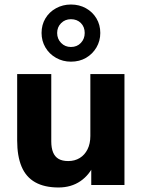

<svg xmlns="http://www.w3.org/2000/svg" viewBox="-20 -819 630 850"><path d="M239 11Q177 11 136 -12Q95 -35 75.5 -81.5Q56 -128 56 -197V-491H207V-193Q207 -164 215 -144.5Q223 -125 239.5 -115.5Q256 -106 282 -106Q311 -106 333 -119.5Q355 -133 367.5 -158Q380 -183 380 -217V-491H531V0H384V-96H399Q377 -45 336 -17Q295 11 239 11ZM294 -546Q258 -546 228 -563Q198 -580 181 -609Q164 -638 164 -673Q164 -709 181 -737.5Q198 -766 228 -782.5Q258 -799 294 -799Q331 -799 360.5 -782.5Q390 -766 407 -737.5Q424 -709 424 -673Q424 -638 407 -609Q390 -580 361 -563Q332 -546 294 -546ZM294 -611Q321 -611 338 -629Q355 -647 355 -673Q355 -700 338 -717Q321 -734 294 -734Q268 -734 250.5 -716.5Q233 -699 233 -673Q233 -647 250.5 -629Q268 -611 294 -611Z"/></svg>

Font: Nunito Sans 12pt ExtraBold
Style: Regular
Weight: 800
Designer: Vernon Adams
Foundry: Vernon Adams
Version: Version 3.101;gftools[0.9.27]